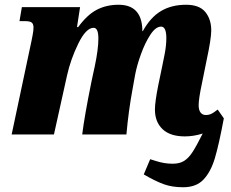

<svg xmlns="http://www.w3.org/2000/svg" viewBox="-20 -566 974 808"><path d="M922 -68Q901 44 884 100.5Q867 157 836.5 189.5Q806 222 751 222Q704 222 668.5 209Q633 196 585 168L612 104Q619 106 636 111.5Q653 117 670.5 120Q688 123 707 123Q736 123 755 111Q774 99 790.5 73.5Q807 48 833 -4Q795 8 758 8Q696 8 664 -22.5Q632 -53 632 -105Q632 -137 646 -207L663 -289Q664 -294 672 -333.5Q680 -373 680 -405Q680 -454 658 -454Q635 -454 612.5 -419.5Q590 -385 573 -337.5Q556 -290 549 -253L538 -192Q521 -101 512 0H326Q335 -75 365 -223L379 -288Q394 -359 394 -404Q394 -449 374 -449Q342 -449 309.5 -382.5Q277 -316 262 -248L207 0H29L113 -396Q114 -402 117.5 -419.5Q121 -437 121 -450Q121 -465 113.5 -471Q106 -477 86 -477H62L72 -536H317L304 -452H309Q347 -504 387.5 -525Q428 -546 479 -546Q575 -546 579 -443V-435H581Q613 -493 657.5 -519.5Q702 -546 763 -546Q819 -546 844 -515.5Q869 -485 869 -438Q869 -403 850 -315L830 -216Q816 -151 816 -123Q816 -103 824 -92.5Q832 -82 846 -82Q859 -82 869.5 -87Q880 -92 896 -105Z"/></svg>

Font: Noto Serif NarrowBlack
Style: Italic
Weight: 900
Width: 4
Italic angle: -12°
Designer: Monotype Design Team
Foundry: Monotype Imaging Inc.
Version: Version 1.001